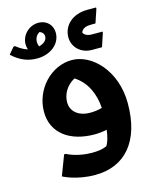

<svg xmlns="http://www.w3.org/2000/svg" viewBox="-217 -908 1026 1269"><g transform="rotate(-15 295.5 -273.5)"><path d="M265 -715C265 -764 231 -808 169 -808C108 -808 52 -757 52 -692C52 -680 54 -668 59 -656C32 -663 9 -678 -19 -699L-29 -698L-67 -653C-11 -601 43 -582 103 -582C193 -582 265 -637 265 -715ZM467 -543H535L565 -633V-642H494C463 -642 441 -653 434 -671C446 -700 473 -706 506 -706H534L565 -798V-807H505C401 -807 337 -742 337 -664C337 -597 390 -543 467 -543ZM162 -747C179 -742 191 -728 191 -710C191 -683 167 -664 135 -656C131 -666 128 -677 128 -690C129 -712 139 -734 162 -747ZM319 -513C177 -513 54 -383 54 -229C54 -81 174 1 339 1C365 1 395 -2 424 -8C418 39 408 72 394 96C364 110 331 114 288 114C245 114 176 104 121 76H110L58 213C58 213 144 261 274 261C478 261 604 120 604 -141C604 -365 457 -513 319 -513ZM218 -249C218 -305 248 -360 306 -391C386 -340 424 -252 430 -156C403 -148 373 -145 349 -145C258 -145 218 -198 218 -249Z"/></g></svg>

Font: Kufam Arabic Latin Roman Bold
Style: Regular
Weight: 700
Designer: Wael Morcos & Artur Schmal
Version: Version 1.200;PS 001.200;hotconv 1.0.88;makeotf.lib2.5.64775